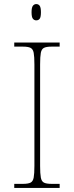

<svg xmlns="http://www.w3.org/2000/svg" viewBox="-20 -923 365 943"><path d="M50 0V-20H93Q118 -20 130 -26Q142 -32 145.5 -51Q149 -70 149 -108V-606Q149 -645 145.5 -663.5Q142 -682 130 -688Q118 -694 93 -694H50V-714H273V-694H233Q208 -694 196 -688Q184 -682 180.5 -663.5Q177 -645 177 -606V-108Q177 -70 180.5 -51Q184 -32 196 -26Q208 -20 233 -20H273V0ZM158 -823Q148 -823 141.5 -831Q135 -839 135 -863Q135 -886 141.5 -894.5Q148 -903 158 -903Q169 -903 175 -894.5Q181 -886 181 -863Q181 -839 175 -831Q169 -823 158 -823Z"/></svg>

Font: Noto Serif Gujarati Thin
Style: Regular
Weight: 250
Version: Version 2.102